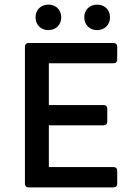

<svg xmlns="http://www.w3.org/2000/svg" viewBox="-20 -811 583 831"><path d="M133.8 -736.3C133.8 -703.1 157.2 -680.7 189.5 -680.7C221.7 -680.7 245.1 -703.1 245.1 -736.3C245.1 -768.6 221.7 -791 189.5 -791C157.2 -791 133.8 -768.6 133.8 -736.3ZM344.7 -736.3C344.7 -703.1 368.2 -680.7 400.4 -680.7C432.6 -680.7 456.1 -703.1 456.1 -736.3C456.1 -768.6 432.6 -791 400.4 -791C368.2 -791 344.7 -768.6 344.7 -736.3ZM87.9 -609.4V-15.6C87.9 -5.9 93.8 0 103.5 0H471.7C481.4 0 487.3 -5.9 487.3 -15.6V-72.3C487.3 -82 481.4 -87.9 471.7 -87.9H191.4V-268.6H428.7C438.5 -268.6 444.3 -274.4 444.3 -284.2V-340.8C444.3 -350.6 438.5 -356.4 428.7 -356.4H191.4V-537.1H471.7C481.4 -537.1 487.3 -543 487.3 -552.7V-609.4C487.3 -619.1 481.4 -625 471.7 -625H103.5C93.8 -625 87.9 -619.1 87.9 -609.4Z"/></svg>

Font: Ed Sans Neue Medium
Style: Regular
Weight: 500
Designer: Stephen Hutchings
Version: Version 1.004;PS 001.004;hotconv 1.0.88;makeotf.lib2.5.64775